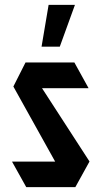

<svg xmlns="http://www.w3.org/2000/svg" viewBox="-20 -770 418 790"><path d="M88 0 30 -104V-105H207L35 -414L85 -513H286L344 -408V-407H153L348 -106V-105L290 0ZM151 -578 180 -750H288V-749L226 -578Z"/></svg>

Font: Foldit Thin Medium
Style: Regular
Weight: 500
Version: Version 1.003